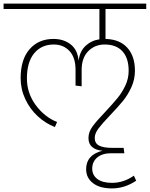

<svg xmlns="http://www.w3.org/2000/svg" viewBox="-33 -702 835 1070"><path d="M555 -652V-485Q634 -483 676.5 -436Q719 -389 719 -308Q719 -259 699 -215.5Q679 -172 651.5 -138.5Q624 -105 579 -58Q535 -12 515 15Q495 42 495 67Q495 97 519.5 109.5Q544 122 592 122H656L660 152H587Q537 152 509 175.5Q481 199 481 238Q481 274 509.5 295.5Q538 317 591 317Q656 317 713 277L726 305Q662 348 591 348Q523 348 485 318.5Q447 289 447 241Q447 161 538 138Q502 135 481 117.5Q460 100 460 67Q460 34 482.5 3Q505 -28 554 -79Q596 -124 621.5 -155Q647 -186 665.5 -225Q684 -264 684 -308Q684 -378 649.5 -416Q615 -454 550 -454Q496 -454 459 -417Q422 -380 422 -312V-221L388 -225V-312Q388 -382 354 -418Q320 -454 267 -454Q198 -454 157.5 -405Q117 -356 117 -265Q117 -183 166 -116.5Q215 -50 285 -22L273 6Q221 -14 177.5 -54Q134 -94 108 -149.5Q82 -205 82 -266Q82 -371 132 -428Q182 -485 265 -485Q322 -485 361 -454.5Q400 -424 405 -363Q411 -415 443 -445.5Q475 -476 521 -483V-652H-13V-682H782V-652Z"/></svg>

Font: FiraGO UltraLight
Style: Regular
Weight: 200
Designer: bBox Type
Foundry: bBox Type GmbH
Version: Version 1.001